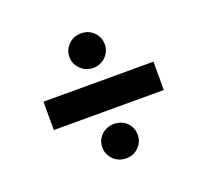

<svg xmlns="http://www.w3.org/2000/svg" viewBox="-98 -728 832 771"><g transform="rotate(-20 318.0 -343.0)"><path d="M83.2 -282.4V-403.6H553.2V-282.4ZM318 -76Q286.3 -76 264.4 -97.7Q242.4 -119.4 242.4 -149.6Q242.4 -181.2 264.4 -202.1Q286.3 -223 318 -223Q350.2 -223 371.8 -202.1Q393.4 -181.2 393.4 -149.6Q393.4 -119.4 371.8 -97.7Q350.2 -76 318 -76ZM318 -462.6Q286.3 -462.6 264.4 -484.5Q242.4 -506.4 242.4 -536.6Q242.4 -566.9 264.4 -588.5Q286.3 -610 318 -610Q350.2 -610 371.8 -588.5Q393.4 -566.9 393.4 -536.6Q393.4 -506.4 371.8 -484.5Q350.2 -462.6 318 -462.6Z"/></g></svg>

Font: Overpass
Style: Regular
Weight: 400
Designer: Delve Withrington, Dave Bailey, Thomas Jockin
Foundry: Delve Fonts LLC
Version: Version 4.000